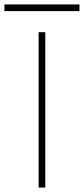

<svg xmlns="http://www.w3.org/2000/svg" viewBox="-99 -845 378 865"><path d="M75 0V-700H105V0ZM-79 -825H259V-795H-79Z"/></svg>

Font: Urbanist Thin
Style: Regular
Weight: 100
Designer: Corey Hu
Foundry: Corey Hu
Version: Version 1.330; ttfautohint (v1.8.4.7-5d5b)